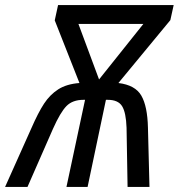

<svg xmlns="http://www.w3.org/2000/svg" viewBox="-69 -734 702 754"><path d="M54 -230Q81 -292 104 -327Q127 -362 159.5 -383Q192 -404 243 -408L146 -654L159 -714H613L600 -655L396 -408Q462 -400 486 -358.5Q510 -317 512 -233L518 0H432L428 -232Q426 -292 410.5 -317Q395 -342 354 -342H347L275 0H192L265 -342H259Q216 -342 192 -317.5Q168 -293 139 -228L39 0H-49ZM494 -640H239L320 -422Z"/></svg>

Font: Noto Sans UI Narrow
Style: Italic
Weight: 400
Width: 4
Italic angle: -12°
Designer: Monotype Design Team
Foundry: Monotype Imaging Inc.
Version: Version 1.001